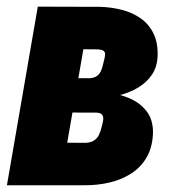

<svg xmlns="http://www.w3.org/2000/svg" viewBox="-20 -548 519 568"><path d="M260.7 -214.8 131.3 -215.3 148.4 -316.9 244.1 -316.4Q258.3 -317.4 266.1 -322.8Q273.9 -328.1 278.3 -337.4Q282.7 -346.7 285.2 -359.4Q287.6 -368.2 289.3 -375.7Q291 -383.3 290.8 -388.9Q290.5 -394.5 286.1 -397.7Q281.7 -400.9 271 -401.9L226.6 -402.3L157.2 0H0.5L91.8 -528.3L275.4 -527.8Q309.6 -526.9 340.8 -518.8Q372.1 -510.7 396.2 -493.7Q420.4 -476.6 433.8 -449.5Q447.3 -422.4 446.3 -383.8Q445.3 -350.1 429.4 -326.9Q413.6 -303.7 388.4 -288.8Q363.3 -273.9 333.5 -266.4Q303.7 -258.8 275.4 -256.3ZM229 0H56.2L127 -126L234.4 -125.5Q249.5 -126.5 258.5 -132.6Q267.6 -138.7 272.7 -148.9Q277.8 -159.2 280.8 -172.9Q283.7 -183.1 285.2 -192.4Q286.6 -201.7 282.7 -207.8Q278.8 -213.9 265.6 -214.8L152.3 -215.3L171.4 -316.9L273.9 -316.4L296.9 -275.4Q331.5 -270.5 362.8 -257.3Q394 -244.1 413.6 -219Q433.1 -193.8 432.6 -154.8Q431.2 -112.3 413.8 -82.5Q396.5 -52.7 367.7 -34.4Q338.9 -16.1 303 -7.8Q267.1 0.5 229 0Z"/></svg>

Font: Roboto Condensed Black
Style: Italic
Weight: 900
Italic angle: -12°
Designer: Christian Robertson
Foundry: Google
Version: Version 3.008; 2023